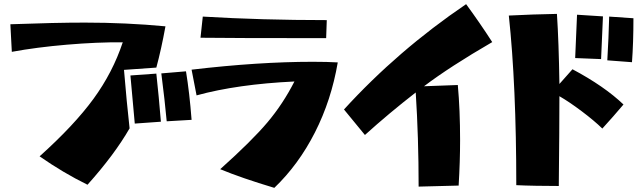

<svg xmlns="http://www.w3.org/2000/svg" viewBox="-20 -845 3105 926"><path d="M171 -91Q338 -241 431 -368.5Q524 -496 572 -641Q449 -642 302.5 -629.5Q156 -617 37 -595L30 -728Q248 -736 389 -736Q588 -736 778 -718Q758 -608 734 -519L578 -508Q591 -351 605 -226Q532 -99 402 46Q284 -12 171 -91ZM758 -491 877 -501Q894 -398 904 -267L784 -260Q775 -359 758 -491ZM734 -490Q746 -380 756 -258L630 -249L609 -481Z M1556 -748 1553 -661Q1091 -661 947 -663L958 -765Q1241 -748 1556 -748ZM1042 -29Q1195 -166 1270 -255Q1345 -344 1400 -452Q1125 -439 928 -385L904 -509Q1227 -547 1488 -547Q1559 -547 1609 -544Q1578 -362 1499 -206.5Q1420 -51 1303 61Q1146 14 1042 -29Z M1985 -399Q1855 -298 1740 -194L1639 -317Q1898 -601 2228 -825Q2294 -735 2354 -642Q2149 -523 2025 -429L2188 -435Q2199 -314 2199 -169Q2199 -67 2192 50L1999 55Q1999 -182 1985 -399Z M2434 -770Q2551 -776 2666 -778Q2675 -643 2678 -440L2741 -511Q2895 -429 2987 -341Q2938 -283 2885 -225Q2846 -263 2785.5 -308.5Q2725 -354 2678 -381Q2678 -238 2675 52Q2623 52 2566 51Q2509 50 2470 48Q2470 -434 2434 -770ZM2754 -565 2763 -774 2888 -766 2879 -560ZM2918 -765 3035 -757Q3035 -639 3028 -545L2909 -554Q2912 -599 2914.5 -661.5Q2917 -724 2918 -765Z"/></svg>

Font: Otomanopee
Style: Regular
Weight: 400
Designer: Das Ende der Wildnis
Foundry: Gutenberg Labo
Version: Version 3.000